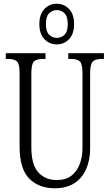

<svg xmlns="http://www.w3.org/2000/svg" viewBox="-20 -999 589 1029"><path d="M273 10Q188 10 136.5 -42Q85 -94 85 -215V-607Q85 -656 71 -669.5Q57 -683 25 -683H11V-714H224V-683H208Q176 -683 162 -669.5Q148 -656 148 -603V-210Q148 -116 185.5 -75Q223 -34 284 -34Q333 -34 363.5 -58Q394 -82 408 -121.5Q422 -161 422 -205V-606Q422 -656 408.5 -669.5Q395 -683 362 -683H346V-714H537V-683H524Q491 -683 477 -669Q463 -655 463 -604V-203Q463 -142 442 -93.5Q421 -45 379 -17.5Q337 10 273 10ZM284 -761Q245 -761 218 -789Q191 -817 191 -870Q191 -923 218 -951Q245 -979 284 -979Q323 -979 350 -951Q377 -923 377 -870Q377 -817 350 -789Q323 -761 284 -761ZM285 -796Q308 -796 325.5 -812.5Q343 -829 343 -870Q343 -911 325.5 -928Q308 -945 285 -945Q261 -945 243.5 -928Q226 -911 226 -870Q226 -829 243.5 -812.5Q261 -796 285 -796Z"/></svg>

Font: Noto Serif Tamil ExtraCondensed Light
Style: Regular
Weight: 300
Width: 2
Designer: Indian Type Foundry, Tom Grace, and the Monotype Design Team
Foundry: Monotype Imaging Inc.
Version: Version 2.004; ttfautohint (v1.8.4.7-5d5b)